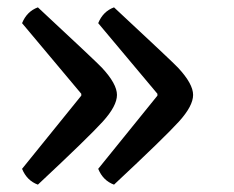

<svg xmlns="http://www.w3.org/2000/svg" viewBox="-20 -564 636 522"><path d="M408 -304V-309L247 -501Q260 -533 290 -544Q449 -396 464 -380Q505 -336 505 -306Q505 -276 466.5 -233.5Q428 -191 290 -62Q260 -73 247 -105ZM201 -304V-309L40 -501Q53 -533 83 -544Q242 -396 257 -380Q298 -336 298 -306Q298 -276 259.5 -233.5Q221 -191 83 -62Q53 -73 40 -105Z"/></svg>

Font: Convergence
Style: Regular
Weight: 400
Designer: Nicolas Silva and John Vargas
Foundry: Nicolas Silva and Jonh Vargas
Version: Version 1.002